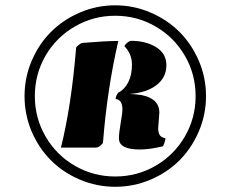

<svg xmlns="http://www.w3.org/2000/svg" viewBox="-20 -697 873 729"><path d="M100.1 -197.8Q73.2 -261.7 73.2 -332Q73.2 -402.3 100.3 -466.1Q127.4 -529.8 173.6 -575.9Q219.7 -622.1 283.4 -649.4Q347.2 -676.8 417.5 -676.8Q487.8 -676.8 551.5 -649.4Q615.2 -622.1 661.4 -575.9Q707.5 -529.8 734.9 -466.1Q762.2 -402.3 762.2 -332Q762.2 -261.7 734.9 -198Q707.5 -134.3 661.4 -88.1Q615.2 -42 551.5 -14.9Q487.8 12.2 417.5 12.2Q347.2 12.2 283.4 -14.9Q219.7 -42 173.6 -88.1Q127.4 -134.3 100.1 -197.8ZM152.8 -485.4Q112.3 -415 112.3 -332Q112.3 -249 153.1 -178.7Q193.8 -108.4 264.2 -67.6Q334.5 -26.9 417.5 -26.9Q500.5 -26.9 570.8 -67.6Q641.1 -108.4 681.9 -178.7Q722.7 -249 722.7 -332Q722.7 -415 681.9 -485.4Q641.1 -555.7 570.8 -596.4Q500.5 -637.2 417.5 -637.2Q334.5 -637.2 264.2 -596.4Q193.8 -555.7 152.8 -485.4ZM371.1 -156.2Q371.1 -152.3 361.6 -144.5Q352.1 -136.7 345.2 -136.7H211.4Q251 -295.4 269 -515.1Q269 -518.6 278.3 -526.1Q287.6 -533.7 294.4 -534.2Q382.3 -541.5 429.2 -541.5Q386.7 -357.4 371.1 -156.2ZM585 -269 580.6 -210Q580.6 -193.8 586.4 -184.3Q592.3 -174.8 608.4 -171.9Q605 -151.9 598.6 -141.6Q548.8 -129.4 510.5 -129.4Q472.2 -129.4 451.9 -139.6Q431.6 -149.9 431.6 -171.4Q431.6 -192.9 438.2 -230Q444.8 -267.1 444.8 -281.7Q444.8 -318.4 418.9 -321.3Q420.4 -335 428.7 -344.7Q453.1 -357.4 467 -384.8Q481 -412.1 481 -451.9Q481 -491.7 452.6 -521.5Q452.6 -525.9 462.2 -533.9Q471.7 -542 478 -542Q531.2 -542 569.3 -520Q611.8 -495.6 611.8 -449.2Q611.8 -402.8 574 -373.8Q536.1 -344.7 472.2 -340.3L499 -338.4Q537.6 -335.4 561.3 -318.4Q585 -301.3 585 -269Z"/></svg>

Font: Emblema One
Style: Regular
Weight: 400
Designer: Riccardo De Franceschi
Foundry: Riccardo De Franceschi
Version: Version 1.003